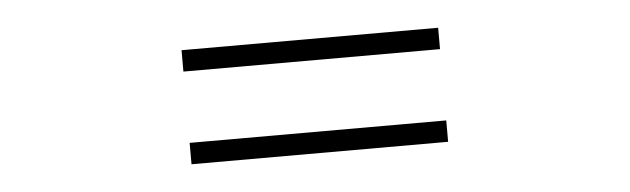

<svg xmlns="http://www.w3.org/2000/svg" viewBox="-28 -541 1056 322"><g transform="rotate(-5 500.0 -380.0)"><path d="M284 -476V-440H716V-476ZM284 -320V-284H716V-320Z"/></g></svg>

Font: Noto Sans CJK SC
Style: Regular
Weight: 400
Designer: Ryoko NISHIZUKA 西塚涼子 (kana, bopomofo & ideographs); Paul D. Hunt (Latin, Greek & Cyrillic); Sandoll Communications 산돌커뮤니
Foundry: Adobe
Version: Version 2.004;hotconv 1.0.118;makeotfexe 2.5.65603